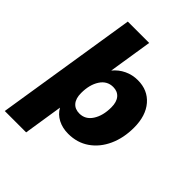

<svg xmlns="http://www.w3.org/2000/svg" viewBox="-263 -828 1131 1131"><g transform="rotate(45 302.5 -262.5)"><path d="M-15 180 125 -705H303L260 -432Q288 -466 327 -484.5Q366 -503 411 -503Q494 -503 543.5 -445.5Q593 -388 593 -289Q593 -203 562 -135Q531 -67 475 -28Q419 11 344 11Q296 11 258.5 -8.5Q221 -28 201 -64L163 180ZM306 -120Q356 -120 385 -165Q414 -210 414 -279Q414 -324 393.5 -348Q373 -372 337 -372Q286 -372 257 -327Q228 -282 228 -213Q228 -168 248.5 -144Q269 -120 306 -120Z"/></g></svg>

Font: Nunito Sans Black
Style: Italic
Weight: 900
Italic angle: -9°
Designer: Vernon Adams
Foundry: Vernon Adams
Version: Version 3.006; ttfautohint (v1.8.3)